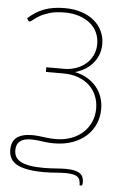

<svg xmlns="http://www.w3.org/2000/svg" viewBox="-61 -753 661 1007"><g transform="rotate(5 270.0 -250.0)"><path d="M397 210Q397 194 393.2 182.8Q389.5 171.5 380.2 164.8Q371 158 355.2 155Q339.5 152 316 152Q302.5 152 290.2 152.8Q278 153.5 265.2 154.5Q252.5 155.5 237.8 156.2Q223 157 204 157Q153 157 117.5 150.2Q82 143.5 60 130.8Q38 118 28.2 99Q18.5 80 18.5 55Q18.5 11 46.2 -10Q74 -31 126.5 -31Q142.5 -31 157.2 -29.5Q172 -28 187 -26Q202 -24 217.2 -22.5Q232.5 -21 249 -21Q295 -21 332 -34.8Q369 -48.5 394.8 -72.5Q420.5 -96.5 434.5 -128.8Q448.5 -161 448.5 -198.5Q448.5 -234 436 -264.8Q423.5 -295.5 399.5 -318.5Q375.5 -341.5 340.2 -354.5Q305 -367.5 259.5 -367.5H169V-392H264.5Q295 -392 323.8 -401.8Q352.5 -411.5 375 -430Q397.5 -448.5 411 -475.5Q424.5 -502.5 424.5 -537Q424.5 -569.5 411.8 -597Q399 -624.5 375 -644.2Q351 -664 317 -675.2Q283 -686.5 241 -686.5Q193 -686.5 161 -676.8Q129 -667 108.8 -655Q88.5 -643 77.5 -633.2Q66.5 -623.5 60.5 -623.5Q55.5 -623.5 52.5 -629L46.5 -639.5Q66 -657 86.5 -670.2Q107 -683.5 130.5 -692.2Q154 -701 180.8 -705.2Q207.5 -709.5 239 -709.5Q288 -709.5 327.2 -696.5Q366.5 -683.5 394 -660.5Q421.5 -637.5 436.2 -606.2Q451 -575 451 -538.5Q451 -506 440.2 -480Q429.5 -454 411.5 -434Q393.5 -414 370 -400.5Q346.5 -387 321 -380Q357.5 -372.5 386.2 -355.5Q415 -338.5 434.8 -314.8Q454.5 -291 464.8 -261.5Q475 -232 475 -198.5Q475 -156.5 459.2 -120Q443.5 -83.5 413.5 -56.2Q383.5 -29 340.5 -13.5Q297.5 2 243 2Q225 2 209.5 0.5Q194 -1 180 -3Q166 -5 152.5 -6.5Q139 -8 125 -8Q84 -8 64.5 7.8Q45 23.5 45 55Q45 74 52.8 88.8Q60.5 103.5 78.5 113.8Q96.5 124 126.8 129.5Q157 135 202 135Q220.5 135 235.5 134.2Q250.5 133.5 264 132.5Q277.5 131.5 290 130.8Q302.5 130 316 130Q344.5 130 363 134.2Q381.5 138.5 392.5 146.5Q403.5 154.5 408 166Q412.5 177.5 412.5 192Q412.5 202 410.8 206Q409 210 404 210H397Z"/></g></svg>

Font: Lato Thin
Style: Regular
Weight: 200
Designer: Lukasz Dziedzic
Foundry: tyPoland Lukasz Dziedzic
Version: Version 2.007; 2014-02-27